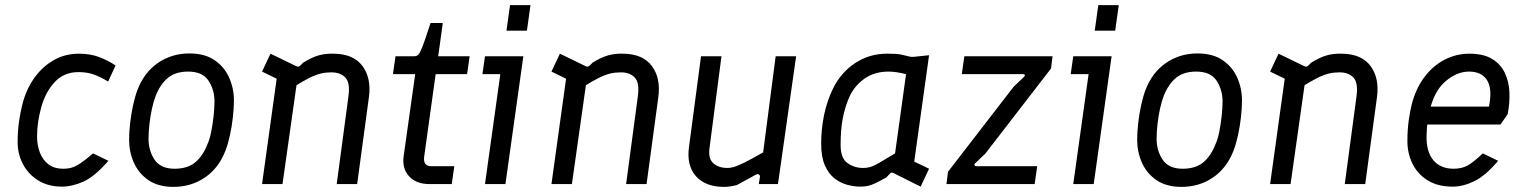

<svg xmlns="http://www.w3.org/2000/svg" viewBox="-20 -720 5957 751"><path d="M223 10Q167 10 127.5 -15.5Q88 -41 68 -81.5Q48 -122 49 -168Q49 -206 54.5 -245Q60 -284 71 -325Q86 -377 117 -419Q148 -461 191.5 -485.5Q235 -510 289 -510Q332 -510 366 -497.5Q400 -485 432 -464L403 -401Q375 -418 348.5 -428Q322 -438 287 -438Q231 -438 195 -400Q159 -362 142 -303Q133 -270 129 -242.5Q125 -215 125 -186Q125 -153 135.5 -124.5Q146 -96 168.5 -78Q191 -60 228 -60Q246 -60 261 -64.5Q276 -69 295.5 -82Q315 -95 344 -120L404 -91Q350 -29 306 -9.5Q262 10 223 10Z M658 11Q599 11 560.5 -15.5Q522 -42 503.5 -84Q485 -126 485 -173Q485 -203 489 -238.5Q493 -274 500.5 -308.5Q508 -343 518 -369Q544 -437 598 -474Q652 -511 721 -511Q781 -511 819.5 -484.5Q858 -458 876.5 -416Q895 -374 895 -327Q895 -298 891 -262Q887 -226 879.5 -191.5Q872 -157 862 -131Q836 -63 782 -26Q728 11 658 11ZM663 -60Q713 -60 743 -84.5Q773 -109 791 -155Q800 -174 806 -204Q812 -234 815.5 -266.5Q819 -299 819 -323Q819 -369 795.5 -404.5Q772 -440 716 -440Q667 -440 637 -415.5Q607 -391 589 -345Q581 -325 574.5 -295.5Q568 -266 564.5 -235Q561 -204 561 -177Q561 -131 584.5 -95.5Q608 -60 663 -60Z M1005 0 1067 -447 1106 -391 1005 -440 1038 -510 1139 -461Q1148 -457 1154 -463L1166 -475Q1198 -495 1225 -503Q1252 -511 1286 -510Q1363 -509 1398 -461.5Q1433 -414 1423 -340L1377 0H1297L1343 -344Q1350 -396 1331 -416.5Q1312 -437 1276 -437Q1255 -437 1235.5 -432.5Q1216 -428 1190.5 -415.5Q1165 -403 1124 -377L1145 -424L1085 0Z M1660 0Q1608 0 1580 -30.5Q1552 -61 1559 -110L1604 -430H1517L1527 -500H1601Q1610 -500 1616.5 -506.5Q1623 -513 1632.5 -537.5Q1642 -562 1659 -615L1664 -630H1712L1694 -500H1817L1807 -430H1684L1639 -106Q1637 -89 1643.5 -79.5Q1650 -70 1666 -70H1757L1747 0Z M1877 0 1937 -430H1867L1877 -500H2027L1957 0ZM1961 -600 1975 -700H2055L2041 -600Z M2137 0 2199 -447 2238 -391 2137 -440 2170 -510 2271 -461Q2280 -457 2286 -463L2298 -475Q2330 -495 2357 -503Q2384 -511 2418 -510Q2495 -509 2530 -461.5Q2565 -414 2555 -340L2509 0H2429L2475 -344Q2482 -396 2463 -416.5Q2444 -437 2408 -437Q2387 -437 2367.5 -432.5Q2348 -428 2322.5 -415.5Q2297 -403 2256 -377L2277 -424L2217 0Z M2812 11Q2739 11 2702 -31Q2665 -73 2675 -145L2722 -500H2802L2755 -139Q2750 -99 2770.5 -81Q2791 -63 2826 -63Q2837 -63 2851 -67Q2865 -71 2891.5 -84Q2918 -97 2965 -124L3014 -500H3094L3023 0H2948L2952 -25Q2954 -34 2948.5 -37.5Q2943 -41 2935 -36Q2913 -24 2895 -14Q2877 -4 2862 4Q2850 7 2837 9Q2824 11 2812 11Z M3345 10Q3321 10 3294.5 3Q3268 -4 3244.5 -22Q3221 -40 3206.5 -73Q3192 -106 3192 -158Q3192 -216 3203.5 -271Q3215 -326 3239 -375Q3269 -436 3324.5 -473Q3380 -510 3450 -510Q3465 -510 3477.5 -509.5Q3490 -509 3503 -507L3541 -498Q3548 -497 3557 -498L3614 -504L3556 -88L3614 -60L3581 10L3475 -43Q3466 -48 3461 -41L3447 -26Q3420 -11 3403 -3Q3386 5 3373 7.5Q3360 10 3345 10ZM3356 -63Q3370 -63 3383 -66.5Q3396 -70 3418 -82.5Q3440 -95 3481 -120L3524 -430Q3484 -440 3456 -440Q3399 -440 3359.5 -411Q3320 -382 3301 -338Q3285 -301 3276.5 -257Q3268 -213 3268 -153Q3268 -101 3295 -82Q3322 -63 3356 -63Z M3682 0 3688 -48 3945 -381 3985 -419Q3990 -424 3988.5 -427Q3987 -430 3982 -430H3742L3752 -500H4097L4091 -452L3834 -119L3794 -81Q3790 -77 3792 -73.5Q3794 -70 3798 -70H4037L4027 0Z M4178 0 4238 -430H4168L4178 -500H4328L4258 0ZM4262 -600 4276 -700H4356L4342 -600Z M4601 11Q4542 11 4503.5 -15.5Q4465 -42 4446.5 -84Q4428 -126 4428 -173Q4428 -203 4432 -238.5Q4436 -274 4443.5 -308.5Q4451 -343 4461 -369Q4487 -437 4541 -474Q4595 -511 4664 -511Q4724 -511 4762.5 -484.5Q4801 -458 4819.5 -416Q4838 -374 4838 -327Q4838 -298 4834 -262Q4830 -226 4822.5 -191.5Q4815 -157 4805 -131Q4779 -63 4725 -26Q4671 11 4601 11ZM4606 -60Q4656 -60 4686 -84.5Q4716 -109 4734 -155Q4743 -174 4749 -204Q4755 -234 4758.5 -266.5Q4762 -299 4762 -323Q4762 -369 4738.5 -404.5Q4715 -440 4659 -440Q4610 -440 4580 -415.5Q4550 -391 4532 -345Q4524 -325 4517.5 -295.5Q4511 -266 4507.5 -235Q4504 -204 4504 -177Q4504 -131 4527.5 -95.5Q4551 -60 4606 -60Z M4948 0 5010 -447 5049 -391 4948 -440 4981 -510 5082 -461Q5091 -457 5097 -463L5109 -475Q5141 -495 5168 -503Q5195 -511 5229 -510Q5306 -509 5341 -461.5Q5376 -414 5366 -340L5320 0H5240L5286 -344Q5293 -396 5274 -416.5Q5255 -437 5219 -437Q5198 -437 5178.5 -432.5Q5159 -428 5133.5 -415.5Q5108 -403 5067 -377L5088 -424L5028 0Z M5662 10Q5603 10 5563.5 -15Q5524 -40 5504.5 -80.5Q5485 -121 5485 -167Q5485 -214 5490.5 -251.5Q5496 -289 5502 -312Q5518 -374 5551.5 -418.5Q5585 -463 5630.5 -486.5Q5676 -510 5727 -510Q5782 -510 5815.5 -490Q5849 -470 5865.5 -436Q5882 -402 5884 -360Q5886 -318 5877 -273L5849 -233H5547L5556 -303H5804Q5818 -371 5797 -405.5Q5776 -440 5726 -440Q5678 -440 5633 -401Q5588 -362 5571 -282Q5567 -261 5564 -243.5Q5561 -226 5560 -191Q5558 -128 5586 -94Q5614 -60 5666 -60Q5698 -60 5721 -73Q5744 -86 5780 -120L5840 -91Q5791 -33 5747 -11.5Q5703 10 5662 10Z"/></svg>

Font: Finlandica
Style: Italic
Weight: 400
Italic angle: -8°
Designer: Niklas Ekholm, Juho Hiilivirta, Jaakko Suomalainen
Foundry: Helsinki Type Studio
Version: Version 1.064